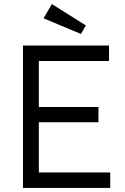

<svg xmlns="http://www.w3.org/2000/svg" viewBox="-20 -924 615 944"><path d="M93 -700H516V-624H171V-398H464V-323H171V-76H522V0H93ZM194 -834 235 -904 402 -799 378 -757Z"/></svg>

Font: Lexend HM
Style: Regular
Weight: 400
Designer: Bonnie Shaver-Troup, Thomas Jockin, Octavio Pardo
Foundry: Lexend
Version: Version 1.091